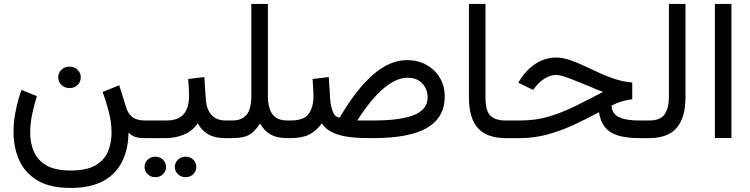

<svg xmlns="http://www.w3.org/2000/svg" viewBox="-20 -697 3786 969"><path d="M273.9 -306.6Q273.9 -283.7 290.5 -268.1Q307.1 -252.4 331.1 -252.4Q355 -252.4 371.3 -268.1Q387.7 -283.7 387.7 -306.6Q387.7 -329.6 371.3 -345.2Q355 -360.8 331.1 -360.8Q307.1 -360.8 290.5 -345.2Q273.9 -329.6 273.9 -306.6ZM336.4 163.6Q258.8 163.6 214.4 137.7Q169.9 111.8 151.1 68.4Q132.3 24.9 132.3 -27.8Q132.3 -72.3 142.1 -119.6Q151.9 -167 166 -211.9L88.4 -243.2Q69.8 -191.4 59.1 -137Q48.3 -82.5 48.3 -30.8Q48.3 45.9 76.4 110.1Q104.5 174.3 167.7 212.9Q231 251.5 336.4 251.5Q438 251.5 502.2 215.8Q566.4 180.2 597.2 116.9Q627.9 53.7 628.4 -27.8Q644 -12.7 661.9 -6.3Q679.7 0 713.9 0H730.5V-88.9H711.9Q671.9 -88.9 649.7 -105Q627.4 -121.1 617.7 -152.3L581.5 -266.6L498 -232.9Q511.7 -196.8 527.3 -140.1Q543 -83.5 543 -25.4Q543 23.9 525.1 67.1Q507.3 110.4 462.6 137Q418 163.6 336.4 163.6Z M711.4 -88.9V0H785.2V-88.9ZM862.3 145.5Q862.3 167 878.2 182.1Q894 197.3 916.5 197.3Q939.5 197.3 955.1 182.4Q970.7 167.5 970.7 145.5Q970.7 123.5 955.1 108.6Q939.5 93.8 916.5 93.8Q894 93.8 878.2 108.9Q862.3 124 862.3 145.5ZM709.5 145.5Q709.5 167 725.3 182.1Q741.2 197.3 763.7 197.3Q786.6 197.3 802.2 182.4Q817.9 167.5 817.9 145.5Q817.9 123.5 802.2 108.6Q786.6 93.8 763.7 93.8Q741.2 93.8 725.3 108.9Q709.5 124 709.5 145.5ZM929.7 -298.3Q931.6 -277.3 932.9 -256.3Q934.1 -235.4 934.1 -211.9Q934.1 -154.3 907.5 -121.6Q880.9 -88.9 818.8 -88.9H772.9V0H818.8Q865.7 0 908.7 -18.1Q951.7 -36.1 978 -74.7Q991.2 -50.8 1009.8 -34.2Q1028.3 -17.6 1054.7 -8.8Q1081.1 0 1117.2 0H1127.9V-88.9H1118.2Q1086.9 -88.9 1065.7 -102.1Q1044.4 -115.2 1032.7 -138.9Q1021 -162.6 1019 -193.8L1011.2 -308.1Z M1248.5 -213.9Q1248.5 -178.2 1240.7 -149.9Q1232.9 -121.6 1211.7 -105.2Q1190.4 -88.9 1149.4 -88.9H1109.4V0H1150.4Q1193.8 0 1219 -8.5Q1244.1 -17.1 1260.5 -33.7Q1276.9 -50.3 1293 -74.2Q1305.7 -50.3 1324 -33.7Q1342.3 -17.1 1368.4 -8.5Q1394.5 0 1431.2 0H1444.8V-88.9H1430.2Q1392.6 -88.9 1371.1 -104.7Q1349.6 -120.6 1340.8 -148.7Q1332 -176.8 1332 -212.4V-677.2H1248.5Z M2037.6 -304.7Q2083 -304.7 2110.6 -276.4Q2138.2 -248 2138.2 -205.1Q2138.2 -174.8 2121.1 -152.8Q2104 -130.9 2069.8 -116.7Q2035.6 -102.5 1983.9 -95.7Q1932.1 -88.9 1862.3 -88.9H1783.2Q1817.4 -142.6 1850.6 -183.1Q1883.8 -223.6 1915.8 -250.7Q1947.8 -277.8 1978.3 -291.3Q2008.8 -304.7 2037.6 -304.7ZM1694.8 -104Q1671.4 -104 1660.2 -132.6Q1648.9 -161.1 1646.5 -193.8L1639.2 -308.1L1557.6 -298.3Q1558.6 -275.4 1560.3 -255.4Q1562 -235.4 1562 -211.9Q1562 -156.7 1538.3 -122.8Q1514.6 -88.9 1446.3 -88.9H1427.7L1427.2 0H1446.3Q1504.9 0 1540.3 -17.8Q1575.7 -35.6 1604 -74.2Q1619.1 -50.8 1647.5 -34.2Q1675.8 -17.6 1722.7 -8.8Q1769.5 0 1838.4 0H1864.3Q1954.6 0 2022.2 -12.7Q2089.8 -25.4 2134.8 -51.5Q2179.7 -77.6 2202.1 -117.2Q2224.6 -156.7 2224.6 -210Q2224.6 -262.2 2200.2 -303.7Q2175.8 -345.2 2132.6 -369.4Q2089.4 -393.6 2033.7 -393.6Q1991.7 -393.6 1949.7 -376Q1907.7 -358.4 1865.7 -322.8Q1823.7 -287.1 1781 -232.7Q1738.3 -178.2 1694.8 -104Z M2346.7 -677.2V-206.1Q2346.7 -99.1 2392.6 -49.6Q2438.5 0 2531.7 0H2543.5V-88.9H2531.7Q2480.5 -88.9 2455.3 -112.8Q2430.2 -136.7 2430.2 -205.6V-677.2Z M3234.9 -88.9H3208.5Q3162.1 -88.9 3130.6 -96.4Q3099.1 -104 3083 -120.8Q3066.9 -137.7 3066.4 -164.6Q3098.1 -179.7 3124 -187Q3149.9 -194.3 3170.9 -196.3V-280.8Q3148.9 -282.2 3125 -287.1Q3101.1 -292 3074 -301.3Q3046.9 -310.5 3014.6 -324.7Q2982.4 -338.9 2942.9 -357.9Q2897.5 -379.9 2858.6 -393.3Q2819.8 -406.7 2788.1 -406.7Q2730.5 -406.7 2682.9 -375.2Q2635.3 -343.8 2603 -291.5L2595.7 -279.8L2670.4 -243.2L2683.6 -259.8Q2702.6 -284.2 2730.2 -301.5Q2757.8 -318.8 2787.6 -318.8Q2800.3 -318.8 2819.3 -313.2Q2838.4 -307.6 2864.7 -297.4Q2891.1 -287.1 2925.8 -272.9Q2949.7 -263.7 2964.4 -257.1Q2979 -250.5 2991.9 -245.1Q3004.9 -239.7 3023.4 -232.9Q2950.7 -194.8 2884.5 -162.1Q2818.4 -129.4 2751.2 -109.1Q2684.1 -88.9 2607.4 -88.9H2525.4V0H2606Q2675.8 0 2742.2 -18.1Q2808.6 -36.1 2873.5 -65.9Q2938.5 -95.7 3002.9 -130.9Q3009.8 -85.4 3032.2 -56.4Q3054.7 -27.3 3097.4 -13.7Q3140.1 0 3206.5 0H3234.9Z M3216.8 -88.9V0H3256.3Q3351.1 0 3395.3 -52Q3439.5 -104 3439.5 -205.6V-677.2H3356V-205.1Q3356 -155.3 3335.7 -122.1Q3315.4 -88.9 3256.8 -88.9Z M3671.4 -677.2H3587.9V-0.5H3671.4Z"/></svg>

Font: Vazirmatn RD NL
Style: Regular
Weight: 400
Designer: Saber Rastikerdar
Foundry: Saber Rastikerdar
Version: Version 32.101